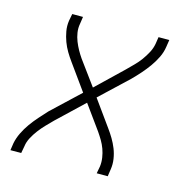

<svg xmlns="http://www.w3.org/2000/svg" viewBox="-85 -610 669 690"><g transform="rotate(15 250.0 -265.0)"><path d="M13 0 17 -27Q21 -47 30.5 -66.5Q40 -86 52.5 -103.5Q65 -121 79.5 -137.5Q94 -154 109 -170L212 -267L143 -363Q132 -378 122.5 -394Q113 -410 106.5 -427.5Q100 -445 96.5 -464.5Q93 -484 96 -504L101 -530H141L137 -503Q134 -487 136.5 -470.5Q139 -454 145 -439Q151 -424 158.5 -410.5Q166 -397 175 -384L241 -294L338 -387Q351 -400 364 -413Q377 -426 387.5 -440.5Q398 -455 406.5 -471Q415 -487 418 -504L422 -530H462L458 -504Q455 -483 445.5 -463.5Q436 -444 423.5 -426.5Q411 -409 396.5 -392.5Q382 -376 366 -360L263 -263L332 -167Q343 -152 352.5 -136Q362 -120 369 -102.5Q376 -85 379 -65.5Q382 -46 379 -27L375 0H334L339 -27Q341 -43 338.5 -59.5Q336 -76 330.5 -91Q325 -106 317 -119.5Q309 -133 300 -146L235 -236L137 -143Q124 -130 111.5 -117Q99 -104 88 -89.5Q77 -75 68.5 -59Q60 -43 58 -27L53 0Z"/></g></svg>

Font: Iosevka Curly XLtObl
Style: Regular
Weight: 200
Italic angle: -9°
Monospace: yes
Designer: Belleve Invis
Foundry: Belleve Invis
Version: Version 11.1.0; ttfautohint (v1.8.3)